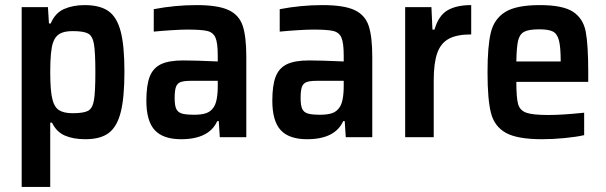

<svg xmlns="http://www.w3.org/2000/svg" viewBox="-20 -538 2376 753"><path d="M65 -510H168L172 -446H179Q196 -487 231 -502.5Q266 -518 312 -518Q371 -518 404.5 -495Q438 -472 453 -416Q468 -360 468 -257Q468 -155 453.5 -98Q439 -41 406.5 -16.5Q374 8 315 8Q267 8 234 -6.5Q201 -21 184 -57H177V195H65ZM354 -255Q354 -333 348.5 -365Q343 -397 325.5 -406.5Q308 -416 265 -416Q232 -416 214 -405.5Q196 -395 188 -371Q177 -340 177 -255Q177 -179 186 -147Q193 -118 211.5 -106Q230 -94 265 -94Q308 -94 325.5 -103.5Q343 -113 348.5 -145Q354 -177 354 -255Z M554 -143Q554 -203 567 -237Q580 -271 611 -286Q642 -301 698 -301Q744 -301 834 -297V-320Q834 -370 825 -390.5Q816 -411 793 -416.5Q770 -422 715 -422Q691 -422 652 -419.5Q613 -417 583 -414V-502Q666 -518 751 -518Q835 -518 876.5 -498.5Q918 -479 932 -436.5Q946 -394 946 -315V0H842L838 -63H832Q800 8 690 8Q620 8 587 -27.5Q554 -63 554 -143ZM817 -116Q834 -139 834 -201V-221H728Q701 -221 688 -216Q675 -211 670 -197Q665 -183 665 -153Q665 -125 671 -111.5Q677 -98 692.5 -93Q708 -88 742 -88Q770 -88 788 -94Q806 -100 817 -116Z M1048 -143Q1048 -203 1061 -237Q1074 -271 1105 -286Q1136 -301 1192 -301Q1238 -301 1328 -297V-320Q1328 -370 1319 -390.5Q1310 -411 1287 -416.5Q1264 -422 1209 -422Q1185 -422 1146 -419.5Q1107 -417 1077 -414V-502Q1160 -518 1245 -518Q1329 -518 1370.5 -498.5Q1412 -479 1426 -436.5Q1440 -394 1440 -315V0H1336L1332 -63H1326Q1294 8 1184 8Q1114 8 1081 -27.5Q1048 -63 1048 -143ZM1311 -116Q1328 -139 1328 -201V-221H1222Q1195 -221 1182 -216Q1169 -211 1164 -197Q1159 -183 1159 -153Q1159 -125 1165 -111.5Q1171 -98 1186.5 -93Q1202 -88 1236 -88Q1264 -88 1282 -94Q1300 -100 1311 -116Z M1569 -510H1672L1676 -422H1684Q1700 -477 1735 -497.5Q1770 -518 1828 -518V-403Q1771 -403 1739.5 -385.5Q1708 -368 1694.5 -329Q1681 -290 1681 -222V0H1569Z M2287 -217H2005Q2005 -154 2012 -129.5Q2019 -105 2044 -96Q2069 -87 2131 -87Q2185 -87 2271 -96V-8Q2241 -1 2194.5 3.5Q2148 8 2106 8Q2009 8 1964 -17Q1919 -42 1905.5 -95Q1892 -148 1892 -254Q1892 -357 1905 -410.5Q1918 -464 1961.5 -491Q2005 -518 2097 -518Q2187 -518 2227 -492Q2267 -466 2277 -414.5Q2287 -363 2287 -255ZM2005 -297H2179Q2179 -354 2172 -380Q2165 -406 2148 -414.5Q2131 -423 2095 -423Q2054 -423 2036 -413.5Q2018 -404 2012 -379Q2006 -354 2005 -297Z"/></svg>

Font: Saira Semi Condensed Medium
Style: Regular
Weight: 500
Width: 4
Designer: Hector Gatti with collaboration of the Omnibus-Type team
Foundry: Omnibus-Type
Version: Version 1.001; ttfautohint (v1.8)